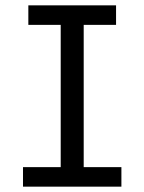

<svg xmlns="http://www.w3.org/2000/svg" viewBox="-20 -714 540 718"><path d="M414 -694V-621H293V-89H434V-16H66V-89H207V-621H86V-694Z"/></svg>

Font: D2Coding ligature
Style: Regular
Weight: 400
Monospace: yes
Designer: Yong-Rak Park; Jeong-Hwan Yoon; Sang-Min Lee;
Foundry: NHN Corporation
Version: Version 1.3.2; Build 20180524